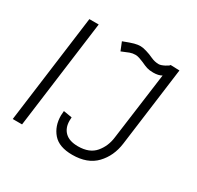

<svg xmlns="http://www.w3.org/2000/svg" viewBox="-151 -870 1079 1052"><g transform="rotate(30 388.5 -344.5)"><path d="M135 -684H194L104 0H45ZM264 -149Q264 -158 266 -178L320 -169Q319 -162 319 -148Q319 -102 346.5 -75.5Q374 -49 429 -49Q501 -49 537 -91.5Q573 -134 580 -193L637 -617Q617 -605 584 -605Q560 -605 544 -610Q528 -615 505 -626Q491 -632 477.5 -636.5Q464 -641 452 -641Q434 -641 417.5 -635Q401 -629 371 -616L350 -668Q394 -685 414.5 -690.5Q435 -696 453 -696Q467 -696 491 -689Q515 -682 538 -671Q562 -660 587 -660Q600 -660 622.5 -671.5Q645 -683 646 -689L703 -687L637 -186Q626 -103 573.5 -48Q521 7 425 7Q341 7 302.5 -37.5Q264 -82 264 -149Z"/></g></svg>

Font: Bellota
Style: Italic
Weight: 400
Italic angle: -7.5°
Designer: Kemie Guaida
Foundry: Kemie Guaida
Version: Version 4.001